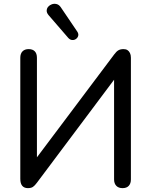

<svg xmlns="http://www.w3.org/2000/svg" viewBox="-20 -966 781 993"><path d="M124 7Q115 7 107.5 4Q100 1 95 -5Q90 -11 87.5 -20Q85 -29 85 -41V-667Q85 -689 96.5 -700.5Q108 -712 128 -712Q149 -712 160 -700.5Q171 -689 171 -667V-123H149L571 -685Q582 -700 592.5 -706Q603 -712 619 -712Q631 -712 639 -707Q647 -702 652 -692Q657 -682 657 -668V-38Q657 -17 646 -5Q635 7 614 7Q593 7 581.5 -5Q570 -17 570 -38V-583H592L171 -21Q160 -6 150.5 0.5Q141 7 124 7ZM333 -770 231 -888Q221 -900 221.5 -911.5Q222 -923 229.5 -931.5Q237 -940 248.5 -944Q260 -948 272.5 -945Q285 -942 294 -929L380 -802Q387 -791 384.5 -781Q382 -771 373 -764.5Q364 -758 353 -759Q342 -760 333 -770Z"/></svg>

Font: Nunito Medium
Style: Regular
Weight: 500
Designer: Vernon Adams
Foundry: Vernon Adams
Version: Version 3.602